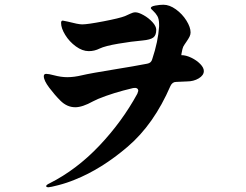

<svg xmlns="http://www.w3.org/2000/svg" viewBox="-20 -794 1040 811"><path d="M841 -494Q841 -476 819.5 -463Q798 -450 769 -450Q756 -450 724 -448Q708 -448 700 -431Q630 -269 519.5 -174.5Q409 -80 296 -35Q262 -21 227 -12Q192 -3 185 -3Q175 -3 175 -8Q175 -13 190 -20Q303 -77 399 -178Q495 -279 560 -398Q564 -408 564 -410Q564 -418 558 -421Q552 -424 542 -422Q457 -402 394 -376Q391 -375 373 -366Q328 -341 298 -341Q263 -341 235 -369Q211 -393 188 -423.5Q165 -454 165 -472Q165 -482 175 -482Q186 -482 208 -476Q238 -468 264 -468Q293 -468 326 -476Q359 -484 476 -503Q507 -508 539 -513.5Q571 -519 602 -525Q619 -528 623 -544Q648 -619 652 -682V-690Q652 -714 644.5 -726.5Q637 -739 627 -748Q617 -757 617 -760Q617 -767 636 -770.5Q655 -774 670 -774Q696 -774 723 -754.5Q750 -735 767.5 -707Q785 -679 785 -657Q785 -648 780.5 -639Q776 -630 767 -617Q766 -615 759.5 -606Q753 -597 751 -588L750 -584Q745 -561 746 -561Q766 -561 788.5 -550Q811 -539 826 -523.5Q841 -508 841 -494ZM238 -697Q238 -707 245 -707L265 -703Q311 -691 327 -691Q350 -691 417.5 -704Q485 -717 508 -726Q518 -730 530 -736Q542 -742 552 -742Q565 -742 586.5 -730Q608 -718 624 -700.5Q640 -683 640 -668Q640 -645 627.5 -635.5Q615 -626 582 -623Q536 -619 480 -609.5Q424 -600 401 -589Q379 -578 355 -578Q328 -578 300.5 -598Q273 -618 255.5 -646.5Q238 -675 238 -697Z"/></svg>

Font: Shippori Antique B1
Style: Regular
Weight: 400
Designer: FONTDASU
Foundry: FONTDASU / Google Inc. / but / Adobe
Version: Version 2.001